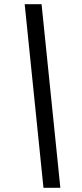

<svg xmlns="http://www.w3.org/2000/svg" viewBox="-20 -730 390 910"><path d="M266 160H186L97 -710H177Z"/></svg>

Font: Source Serif 4 18pt SemiBold
Style: Italic
Weight: 600
Italic angle: -12°
Designer: Frank Grießhammer
Foundry: Adobe Systems Incorporated
Version: Version 4.004;hotconv 1.0.116;makeotfexe 2.5.65601